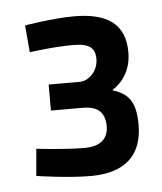

<svg xmlns="http://www.w3.org/2000/svg" viewBox="-36 -833 336 397"><g transform="rotate(-5 132.5 -634.0)"><path d="M29 -790 34 -734C34 -734 82 -741 125 -741C158 -741 170 -731 170 -708C170 -683 150 -664 132 -664H67V-610H133C160 -610 179 -600 179 -568C179 -543 164 -527 130 -527C86 -527 30 -534 30 -534L25 -478C25 -478 89 -468 138 -468C205 -468 245 -499 245 -565C245 -617 227 -631 197 -641C205 -646 237 -667 237 -716C237 -774 202 -800 131 -800C88 -800 29 -790 29 -790Z"/></g></svg>

Font: TitilliumText22L
Style: 400 wt
Weight: 400
Designer: Campivisivi
Foundry: Campivisivi
Version: 1.000